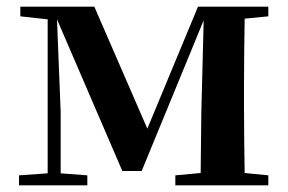

<svg xmlns="http://www.w3.org/2000/svg" viewBox="-20 -556 863 576"><path d="M123 0H242V-30L162 -36V-220L151 -498L347 -43H405L591 -495L584 -218L582 -37L506 -30V0H785V-30L714 -37C713 -94 712 -179 712 -235V-301C712 -356 713 -442 714 -500L785 -507V-536H574L422 -170L263 -536H41V-507L123 -498V-36L37 -30V0Z"/></svg>

Font: Noto Serif CJK KR
Style: Bold
Weight: 700
Designer: Ryoko NISHIZUKA 西塚涼子 (kana & ideographs); Frank Grießhammer (Latin, Greek & Cyrillic); Wenlong ZHANG 张文龙 (bopomofo); San
Foundry: Adobe
Version: Version 2.001;hotconv 1.1.0;makeotfexe 2.6.0